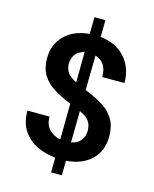

<svg xmlns="http://www.w3.org/2000/svg" viewBox="-134 -920 883 1101"><g transform="rotate(15 308.0 -370.0)"><path d="M546.5 -193.2Q546.2 -105.8 491.5 -53.6Q436.8 -1.4 342.7 5.7L341.3 92.3H277.3L278.8 5Q221.9 -0.4 170.6 -24.3Q119.3 -48.3 87 -95Q54.7 -141.7 54.7 -214.8H186.1Q186.1 -165.5 213.2 -138.5Q240.4 -111.5 279.5 -103.7L281.6 -317.5Q221.6 -340.9 177.7 -368.6Q133.9 -396.3 109.7 -436.1Q85.6 -475.9 85.6 -535.2Q85.6 -616.8 139.6 -670.6Q193.5 -724.4 285.9 -732.2L287.3 -831.7H352.6L351.2 -731.9Q444.6 -721.6 498 -661.6Q551.5 -601.6 551.5 -511.7H419.7Q419.7 -599.8 350.1 -621.1L346.9 -415.1Q410.5 -390.6 455.1 -361.9Q499.6 -333.1 523.1 -292.8Q546.5 -252.5 546.5 -193.2ZM214.5 -535.5Q214.5 -506.4 229.9 -484.2Q245.4 -462 283 -443.9L284.8 -623.9Q247.9 -615.4 231.2 -591.8Q214.5 -568.2 214.5 -535.5ZM418.7 -191.8Q418.7 -226.2 402.9 -249.1Q387.1 -272 345.9 -290.5L343.4 -103.7Q381 -110.8 399.9 -134.8Q418.7 -158.7 418.7 -191.8Z"/></g></svg>

Font: Interface
Style: Bold
Weight: 700
Designer: Rasmus Andersson
Foundry: rsms
Version: Version 1.8